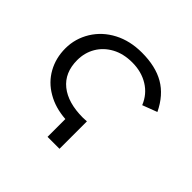

<svg xmlns="http://www.w3.org/2000/svg" viewBox="-169 -879 1061 1061"><g transform="rotate(45 361.0 -349.0)"><path d="M332 0V-139.2Q248.5 -145 186.5 -181.6Q123.5 -217.8 89.6 -279.1Q55.7 -340.3 55.7 -415.5Q55.7 -491.7 96.2 -558.1Q136.7 -623.5 208 -660.9Q279.3 -698.2 372.1 -698.2Q479 -698.2 550 -657Q621.1 -615.7 664.1 -526.4L578.1 -493.7Q553.2 -555.2 498.8 -588.6Q444.3 -622.1 372.6 -622.1Q303.7 -622.1 253.2 -594.5Q202.6 -566.9 175.3 -520.3Q147.9 -473.6 147.9 -416Q147.9 -317.9 213.1 -265.4Q278.3 -212.9 395.5 -212.9Q410.6 -212.9 425.3 -214.4V0Z"/></g></svg>

Font: Arimo
Style: Regular
Weight: 400
Designer: Steve Matteson
Foundry: Monotype Imaging Inc.
Version: Version 1.33